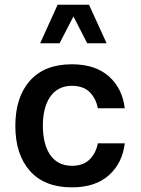

<svg xmlns="http://www.w3.org/2000/svg" viewBox="-20 -806 611 831"><path d="M291 -527.8C211.9 -527.8 151.4 -503.9 109.4 -456.5C67.4 -409.2 46.4 -343.8 46.4 -261.2C46.4 -178.7 67.4 -113.8 109.4 -66.4C151.4 -19 211.9 4.9 291 4.9C358.9 4.9 412.6 -12.7 451.7 -47.9C490.2 -82.5 513.2 -128.4 520 -185.5H403.3C398.4 -158.2 386.7 -135.3 368.7 -116.7C350.1 -97.7 324.2 -88.4 291 -88.4C202.1 -88.4 165.5 -165.5 165.5 -262.2C165.5 -358.9 203.6 -434.6 291 -434.6C324.2 -434.6 350.1 -425.3 368.7 -406.7C386.7 -388.2 398.4 -365.2 403.3 -337.4H520C513.2 -394.5 490.2 -440.9 451.2 -475.6C412.1 -510.3 358.9 -527.8 291 -527.8ZM365.2 -785.6H229.5L153.8 -618.7H237.8L297.9 -734.9L357.4 -618.7H441.4Z"/></svg>

Font: Estedad SemiBold
Style: Regular
Weight: 600
Designer: Amin Abedi
Version: Version 7.3